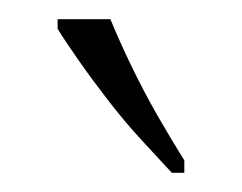

<svg xmlns="http://www.w3.org/2000/svg" viewBox="-20 -786 252 200"><path d="M159 -606Q146 -620 128 -639.5Q110 -659 93 -681Q76 -703 62 -723Q48 -743 40 -756V-766H95Q104 -744 117 -717Q130 -690 145 -664Q160 -638 172 -619V-606Z"/></svg>

Font: Noto Serif Khmer Condensed ExtraLight
Style: Regular
Weight: 250
Width: 3
Designer: Danh Hong and the Monotype Design Team
Foundry: Monotype Imaging Inc.
Version: Version 2.004